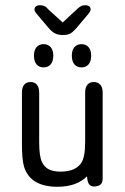

<svg xmlns="http://www.w3.org/2000/svg" viewBox="-20 -705 479 735"><path d="M313 -30Q315 -6 322 1.5Q329 9 339 9Q354 9 363.5 2.5Q373 -4 373 -22V-351Q373 -370 364 -380.5Q355 -391 339 -391Q323 -391 314.5 -380.5Q306 -370 306 -351V-166Q306 -131 302 -110.5Q298 -90 288 -77Q265 -48 211 -48Q185 -48 167.5 -56.5Q150 -65 141 -84Q130 -106 130 -160V-351Q130 -370 121.5 -380.5Q113 -391 97 -391Q81 -391 72.5 -380.5Q64 -370 64 -351V-154Q64 -123 66 -102Q68 -81 72 -67Q96 10 200 10Q273 10 313 -30ZM147 -536Q130 -536 120 -524.5Q110 -513 110 -492Q110 -470 120 -458.5Q130 -447 147 -447Q164 -447 174 -458.5Q184 -470 184 -492Q184 -513 174 -524.5Q164 -536 147 -536ZM292 -536Q275 -536 265 -524.5Q255 -513 255 -492Q255 -470 265 -458.5Q275 -447 292 -447Q309 -447 319 -458.5Q329 -470 329 -492Q329 -513 319 -524.5Q309 -536 292 -536ZM220 -619 165 -669Q157 -679 149.5 -682Q142 -685 133 -685Q123 -685 117.5 -680.5Q112 -676 112 -668Q112 -663 118 -655L166 -598Q180 -582 192 -576.5Q204 -571 220 -571Q234 -571 242 -573.5Q250 -576 257 -582Q264 -588 273 -598L321 -655Q327 -663 327 -669Q327 -677 321.5 -681Q316 -685 305 -685Q296 -685 289 -681Q282 -677 275 -670Z"/></svg>

Font: Beiruti
Style: Regular
Weight: 400
Version: Version 1.00